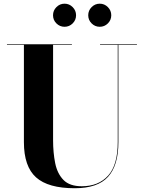

<svg xmlns="http://www.w3.org/2000/svg" viewBox="-20 -985 765 1020"><path d="M448.7 -903.9Q448.7 -929.1 466.7 -947.2Q484.7 -965.4 509.9 -965.4Q535.1 -965.4 553.1 -947.2Q571.1 -929.1 571.1 -903.9Q571.1 -878.7 553.1 -860.7Q535.1 -842.7 509.9 -842.7Q484.7 -842.7 466.7 -860.7Q448.7 -878.7 448.7 -903.9ZM261.7 -903.9Q261.7 -929.1 279.7 -947.2Q297.7 -965.4 322.9 -965.4Q348.1 -965.4 366.1 -947.2Q384.1 -929.1 384.1 -903.9Q384.1 -878.7 366.1 -860.7Q348.1 -842.7 322.9 -842.7Q297.7 -842.7 279.7 -860.7Q261.7 -878.7 261.7 -903.9ZM17 -750H362V-746.5H262V-240Q262 -174 273.2 -118.2Q284.5 -62.5 317.2 -29Q350 4.5 414.5 4.5Q503 4.5 554.2 -51.8Q605.5 -108 605.5 -230V-746.5H511.5V-750H707.5V-746.5H609V-230Q609 -106.5 554 -45.8Q499 15 377 15Q236 15 171.5 -42.8Q107 -100.5 107 -230V-746.5H17Z"/></svg>

Font: Bodoni* 48pt
Style: Bold
Weight: 700
Version: Version 2.3